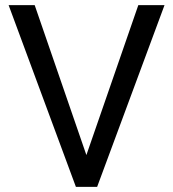

<svg xmlns="http://www.w3.org/2000/svg" viewBox="-20 -731 676 751"><path d="M317.9 -124.5 521 -710.9H623.5L359.9 0H276.9L13.7 -710.9H115.7Z"/></svg>

Font: Nahid FD
Style: FD
Weight: 400
Foundry: DejaVu fonts team - Redesigned by Saber Rastikerdar
Version: Version 0.3.0